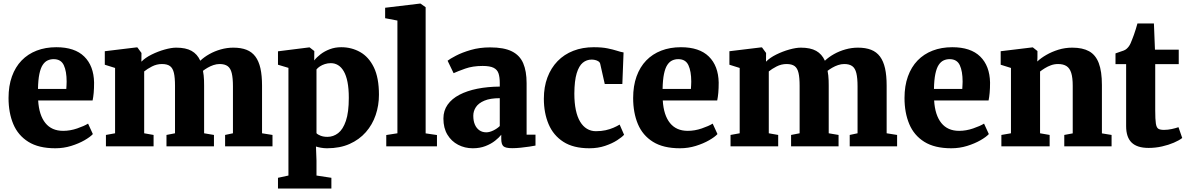

<svg xmlns="http://www.w3.org/2000/svg" viewBox="-20 -840 6818 1102"><path d="M297.5 11Q202 11 142.8 -26Q83.5 -63 56.2 -128Q29 -193 29 -277.5Q29 -347 48.5 -401.2Q68 -455.5 104 -492.8Q140 -530 190.5 -549.5Q241 -569 303 -569Q409 -569 463.5 -515.5Q518 -462 520 -366.5Q520 -332.5 517.8 -307.5Q515.5 -282.5 511.5 -263.5H199Q201.5 -221 212 -188.5Q222.5 -156 240.5 -133.8Q258.5 -111.5 284 -100.2Q309.5 -89 342.5 -89Q382.5 -89 422.8 -102.8Q463 -116.5 485.5 -130.5L513 -70.5Q498 -54 465 -35Q432 -16 388.5 -2.5Q345 11 297.5 11ZM198 -329.5H360.5Q361 -340.5 361.8 -350.8Q362.5 -361 362.5 -371.5Q362.5 -431 346.2 -465.8Q330 -500.5 288 -500.5Q269 -500.5 253 -493Q237 -485.5 225 -467.2Q213 -449 206 -415.5Q199 -382 198 -329.5Z M588 0V-65.5L640.5 -75V-450L581.5 -468.5V-546L763 -568H768.5L792 -536L791.5 -486Q814 -509 850.5 -527Q887 -545 925.5 -555.8Q964 -566.5 991.5 -566.5Q1046.5 -566.5 1079.5 -548Q1112.5 -529.5 1129.5 -491.5Q1151.5 -512.5 1181.8 -529.5Q1212 -546.5 1247.5 -556.5Q1283 -566.5 1319 -566.5Q1363.5 -566.5 1394.8 -554.2Q1426 -542 1445.8 -515.5Q1465.5 -489 1474.8 -447.8Q1484 -406.5 1484 -348.5V-75L1544 -65.5V0H1272V-65.5L1317 -75V-344.5Q1317 -391.5 1310.2 -419.8Q1303.5 -448 1286.8 -460.2Q1270 -472.5 1240.5 -472.5Q1223 -472.5 1205.2 -466.5Q1187.5 -460.5 1172 -451.5Q1156.5 -442.5 1145 -433.5Q1147.5 -421 1149 -407.2Q1150.5 -393.5 1151 -379Q1151.5 -364.5 1151.5 -348.5V-75L1208 -65.5V0H935.5V-65.5L984.5 -75V-347.5Q984.5 -394 978.2 -421.2Q972 -448.5 956 -460.5Q940 -472.5 909.5 -472.5Q879.5 -472.5 852.2 -458.5Q825 -444.5 807.5 -430V-75L861.5 -65.5V0Z M1575.5 242V180.5L1635.5 167.5V-450.5L1575.5 -468.5V-545.5L1754.5 -568H1757L1784 -547L1783.5 -493Q1797 -511 1819.8 -528.5Q1842.5 -546 1872.8 -557.5Q1903 -569 1938.5 -569Q1998 -569 2047.2 -541.2Q2096.5 -513.5 2125.8 -453.5Q2155 -393.5 2155 -296Q2155 -235 2136.2 -179.8Q2117.5 -124.5 2079.8 -81.5Q2042 -38.5 1986.5 -13.8Q1931 11 1857 11Q1839.5 11 1821.5 7.8Q1803.5 4.5 1793.5 1L1796.5 81.5V167.5L1882 180.5V242ZM1859.5 -54.5Q1893 -54.5 1920.8 -75.8Q1948.5 -97 1965.2 -146Q1982 -195 1982 -278.5Q1982 -331.5 1974.5 -369.2Q1967 -407 1953 -431Q1939 -455 1920.2 -466.2Q1901.5 -477.5 1879 -477.5Q1860.5 -477.5 1844.5 -472.2Q1828.5 -467 1816 -458.8Q1803.5 -450.5 1796.5 -441.5V-75.5Q1803.5 -67.5 1820.2 -61Q1837 -54.5 1859.5 -54.5Z M2261 -75V-722L2190.5 -735.5V-795.5L2391 -819.5H2393.5L2423 -798.5V-74.5L2488 -65V0H2197V-65Z M2693.5 11Q2648 11 2609.5 -9Q2571 -29 2548 -67Q2525 -105 2525 -159.5Q2525 -205 2549.2 -239.2Q2573.5 -273.5 2617.2 -296.2Q2661 -319 2720 -330.8Q2779 -342.5 2848.5 -343V-363Q2848.5 -397.5 2841.2 -419Q2834 -440.5 2812.8 -451Q2791.5 -461.5 2750 -461.5Q2693 -461.5 2650.2 -446.2Q2607.5 -431 2583.5 -420L2549 -491.5Q2562 -502 2596.8 -520.2Q2631.5 -538.5 2682 -553.2Q2732.5 -568 2793 -568Q2872.5 -568 2918 -545.2Q2963.5 -522.5 2983 -477Q3002.5 -431.5 3002.5 -363V-67H3053.5V-4.5Q3042 -2 3018.5 1.5Q2995 5 2968.2 7.8Q2941.5 10.5 2920 10.5Q2881.5 10.5 2869.2 -0.8Q2857 -12 2857 -43.5V-66.5Q2844.5 -50.5 2821.5 -32.2Q2798.5 -14 2766.2 -1.5Q2734 11 2693.5 11ZM2771 -80.5Q2789.5 -80.5 2811.2 -91Q2833 -101.5 2848.5 -116.5V-276.5Q2793.5 -276.5 2760 -262.2Q2726.5 -248 2711.5 -225.2Q2696.5 -202.5 2696.5 -175.5Q2696.5 -145.5 2705.8 -124.5Q2715 -103.5 2731.8 -92Q2748.5 -80.5 2771 -80.5Z M3362.5 11Q3271 11 3213.5 -26Q3156 -63 3128.8 -127.2Q3101.5 -191.5 3101.5 -273.5Q3101.5 -341 3122 -395.5Q3142.5 -450 3180.2 -489Q3218 -528 3270.8 -548.5Q3323.5 -569 3388 -569Q3434.5 -569 3466.5 -562.5Q3498.5 -556 3520.8 -548.8Q3543 -541.5 3559 -539L3552 -358H3451L3425 -473.5Q3423 -482.5 3414.5 -488Q3406 -493.5 3395.2 -495.8Q3384.5 -498 3376 -498Q3347 -498 3325 -480Q3303 -462 3290 -419.5Q3277 -377 3276.5 -303Q3276.5 -249.5 3285 -209Q3293.5 -168.5 3309.8 -141.5Q3326 -114.5 3349 -100.8Q3372 -87 3400 -87Q3431 -87 3455.8 -92.5Q3480.5 -98 3500.8 -106.8Q3521 -115.5 3536.5 -125L3562 -66.5Q3550 -53 3521.8 -34.8Q3493.5 -16.5 3452.8 -2.8Q3412 11 3362.5 11Z M3882.5 11Q3787 11 3727.8 -26Q3668.5 -63 3641.2 -128Q3614 -193 3614 -277.5Q3614 -347 3633.5 -401.2Q3653 -455.5 3689 -492.8Q3725 -530 3775.5 -549.5Q3826 -569 3888 -569Q3994 -569 4048.5 -515.5Q4103 -462 4105 -366.5Q4105 -332.5 4102.8 -307.5Q4100.5 -282.5 4096.5 -263.5H3784Q3786.5 -221 3797 -188.5Q3807.5 -156 3825.5 -133.8Q3843.5 -111.5 3869 -100.2Q3894.5 -89 3927.5 -89Q3967.5 -89 4007.8 -102.8Q4048 -116.5 4070.5 -130.5L4098 -70.5Q4083 -54 4050 -35Q4017 -16 3973.5 -2.5Q3930 11 3882.5 11ZM3783 -329.5H3945.5Q3946 -340.5 3946.8 -350.8Q3947.5 -361 3947.5 -371.5Q3947.5 -431 3931.2 -465.8Q3915 -500.5 3873 -500.5Q3854 -500.5 3838 -493Q3822 -485.5 3810 -467.2Q3798 -449 3791 -415.5Q3784 -382 3783 -329.5Z M4173 0V-65.5L4225.5 -75V-450L4166.5 -468.5V-546L4348 -568H4353.5L4377 -536L4376.5 -486Q4399 -509 4435.5 -527Q4472 -545 4510.5 -555.8Q4549 -566.5 4576.5 -566.5Q4631.5 -566.5 4664.5 -548Q4697.5 -529.5 4714.5 -491.5Q4736.5 -512.5 4766.8 -529.5Q4797 -546.5 4832.5 -556.5Q4868 -566.5 4904 -566.5Q4948.5 -566.5 4979.8 -554.2Q5011 -542 5030.8 -515.5Q5050.5 -489 5059.8 -447.8Q5069 -406.5 5069 -348.5V-75L5129 -65.5V0H4857V-65.5L4902 -75V-344.5Q4902 -391.5 4895.2 -419.8Q4888.5 -448 4871.8 -460.2Q4855 -472.5 4825.5 -472.5Q4808 -472.5 4790.2 -466.5Q4772.5 -460.5 4757 -451.5Q4741.5 -442.5 4730 -433.5Q4732.5 -421 4734 -407.2Q4735.5 -393.5 4736 -379Q4736.5 -364.5 4736.5 -348.5V-75L4793 -65.5V0H4520.5V-65.5L4569.5 -75V-347.5Q4569.5 -394 4563.2 -421.2Q4557 -448.5 4541 -460.5Q4525 -472.5 4494.5 -472.5Q4464.5 -472.5 4437.2 -458.5Q4410 -444.5 4392.5 -430V-75L4446.5 -65.5V0Z M5440 11Q5344.5 11 5285.2 -26Q5226 -63 5198.8 -128Q5171.5 -193 5171.5 -277.5Q5171.5 -347 5191 -401.2Q5210.5 -455.5 5246.5 -492.8Q5282.5 -530 5333 -549.5Q5383.5 -569 5445.5 -569Q5551.5 -569 5606 -515.5Q5660.5 -462 5662.5 -366.5Q5662.5 -332.5 5660.2 -307.5Q5658 -282.5 5654 -263.5H5341.5Q5344 -221 5354.5 -188.5Q5365 -156 5383 -133.8Q5401 -111.5 5426.5 -100.2Q5452 -89 5485 -89Q5525 -89 5565.2 -102.8Q5605.5 -116.5 5628 -130.5L5655.5 -70.5Q5640.5 -54 5607.5 -35Q5574.5 -16 5531 -2.5Q5487.5 11 5440 11ZM5340.5 -329.5H5503Q5503.5 -340.5 5504.2 -350.8Q5505 -361 5505 -371.5Q5505 -431 5488.8 -465.8Q5472.5 -500.5 5430.5 -500.5Q5411.5 -500.5 5395.5 -493Q5379.5 -485.5 5367.5 -467.2Q5355.5 -449 5348.5 -415.5Q5341.5 -382 5340.5 -329.5Z M5782.5 -75V-450L5723.5 -468.5V-546L5905 -568H5908L5934.5 -547V-510.5L5933.5 -487Q5954.5 -507 5985.8 -525Q6017 -543 6055 -554.8Q6093 -566.5 6134.5 -566.5Q6193.5 -566.5 6231 -545.8Q6268.5 -525 6286.5 -477.8Q6304.5 -430.5 6304.5 -352V-74.5L6360 -65.5V0H6088.5V-65.5L6137 -74.5V-347.5Q6137 -394 6128.5 -421.2Q6120 -448.5 6101.5 -460.5Q6083 -472.5 6053 -472.5Q6031.5 -472.5 6012.2 -465.5Q5993 -458.5 5977 -448.5Q5961 -438.5 5949.5 -429.5V-75L6004.5 -65.5V0H5727.5V-65.5Z M6572.5 9Q6506.5 9 6475 -21.8Q6443.5 -52.5 6443.5 -116V-472H6382.5V-533.5Q6395 -538.5 6407.2 -542.2Q6419.5 -546 6429.8 -550Q6440 -554 6447 -560.5Q6454.5 -567.5 6459.5 -574.5Q6464.5 -581.5 6468.8 -590.8Q6473 -600 6477.5 -612Q6483 -625 6488.2 -640.2Q6493.5 -655.5 6498.8 -672.2Q6504 -689 6508.5 -705.5H6603L6609 -555H6745.5V-472H6610.5V-206.5Q6610.5 -154.5 6614.2 -130.8Q6618 -107 6628.8 -100.8Q6639.5 -94.5 6660.5 -94.5Q6683 -94.5 6705.8 -99.5Q6728.5 -104.5 6744 -110L6765.5 -48Q6747.5 -34 6717.2 -21Q6687 -8 6649.5 0.5Q6612 9 6572.5 9Z"/></svg>

Font: Merriweather 20pt Black
Style: Regular
Weight: 900
Version: Version 2.100